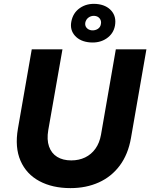

<svg xmlns="http://www.w3.org/2000/svg" viewBox="-20 -954 773 988"><path d="M72.2 -291.8 143.4 -700H301.4L228.4 -284.6Q220 -235.4 232.3 -200.2Q244.6 -165 274.1 -146.8Q303.6 -128.6 346.8 -128.6Q386.2 -128.6 418 -143.9Q449.8 -159.2 470.9 -188.7Q492 -218.2 499.6 -260.2L576 -700H733.4L653.8 -243Q639.2 -159.8 596.5 -102.3Q553.8 -44.8 488.7 -15.4Q423.6 14 342.6 14Q249.8 14 182.7 -22Q115.6 -58 85.6 -126.8Q55.6 -195.6 72.2 -291.8ZM346.8 -841.6Q355 -887.8 391.2 -912.8Q427.4 -937.8 477.2 -933.6Q526.6 -929 553.2 -898.5Q579.8 -868 571.6 -822Q564 -780.4 528.3 -756.1Q492.6 -731.8 442.8 -735.8Q393 -740 366.1 -769.7Q339.2 -799.4 346.8 -841.6ZM499.2 -830.2Q502.6 -846.6 493.1 -858.8Q483.6 -871 466 -872.4Q448.8 -873.4 435.5 -863.7Q422.2 -854 418.8 -837Q416.4 -821.6 425.8 -810.7Q435.2 -799.8 452.4 -797.8Q470.4 -796.8 483.6 -805.5Q496.8 -814.2 499.2 -830.2Z"/></svg>

Font: Fixel Italic Variable 20240409 Display Thin
Style: Italic
Weight: 100
Italic angle: -10°
Designer: AlfaBravo + MacPaw
Foundry: Kyrylo Tkachov, Marchela Mozhyna, Serhii Makarenko, Maria Weinstein, Zakhar Kryvoshyya
Version: Version 1.211;Glyphs 3.2 (3225)